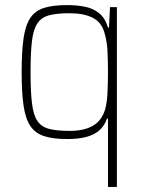

<svg xmlns="http://www.w3.org/2000/svg" viewBox="-20 -538 564 754"><path d="M404 196V-72H400Q390 -43 369.5 -25.5Q349 -8 318 0Q287 8 244 8Q188 8 153 -3.5Q118 -15 99 -43.5Q80 -72 72.5 -123.5Q65 -175 65 -255Q65 -336 72.5 -387.5Q80 -439 99 -467.5Q118 -496 153 -507Q188 -518 244 -518Q282 -518 314 -511.5Q346 -505 369.5 -486Q393 -467 404 -430H408L412 -510H439V196ZM253 -24Q311 -24 345.5 -44.5Q380 -65 393 -109Q400 -135 402 -171Q404 -207 404 -255Q404 -304 402 -340Q400 -376 390 -410Q379 -450 344.5 -468Q310 -486 253 -486Q203 -486 173 -478Q143 -470 127 -446.5Q111 -423 105.5 -377Q100 -331 100 -255Q100 -179 105.5 -133Q111 -87 126.5 -63.5Q142 -40 172.5 -32Q203 -24 253 -24Z"/></svg>

Font: Saira Thin SemiCondensed
Style: Regular
Weight: 100
Width: 4
Version: Version 1.101